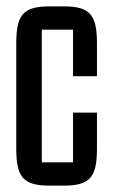

<svg xmlns="http://www.w3.org/2000/svg" viewBox="-20 -577 354 602"><path d="M180 5C262 5 284 -21 284 -111V-224H209V-68H111V-484H209V-338H284V-441C284 -531 262 -557 180 -557H136C53 -557 31 -531 31 -441V-111C31 -21 53 5 136 5Z"/></svg>

Font: Queering
Style: Regular
Weight: 400
Designer: Adam Naccarato
Foundry: adamnac
Version: Version 2.000;hotconv 1.0.109;makeotfexe 2.5.65596